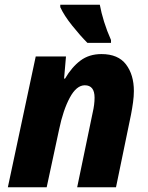

<svg xmlns="http://www.w3.org/2000/svg" viewBox="-20 -786 623 806"><path d="M13 0H176L228 -242Q245 -324 273 -376Q301 -428 336 -428Q377 -428 377 -376Q377 -347 369 -313L304 0H467L530 -305Q535 -331 538.5 -356.5Q542 -382 542 -404Q542 -472 509 -515.5Q476 -559 406 -559Q354 -559 317.5 -531.5Q281 -504 253 -456H249L257 -549H130ZM347 -606H446V-618Q429 -656 417 -694.5Q405 -733 399 -766H233V-756Q249 -721 283 -678.5Q317 -636 347 -606Z"/></svg>

Font: Noto Sans Display Extra
Style: Italic
Weight: 800
Italic angle: -12°
Designer: Monotype Design Team
Foundry: Monotype Imaging Inc.
Version: Version 1.900